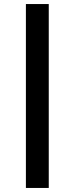

<svg xmlns="http://www.w3.org/2000/svg" viewBox="-20 -720 370 949"><path d="M108 209V-700H221V209Z"/></svg>

Font: Red Hat Text SemiBold
Style: Regular
Weight: 600
Designer: Pentagram, MCKL
Foundry: MCKL
Version: Version 1.030